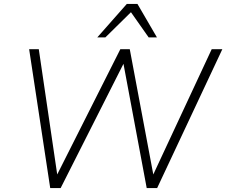

<svg xmlns="http://www.w3.org/2000/svg" viewBox="-20 -955 1149 975"><path d="M235 0 128 -705H177L271 -66H269L591 -705H639L759 -66H757L1055 -705H1109L778 0H725L607 -631L288 0ZM474 -765 624 -935H678L777 -765H735L645 -893L515 -765Z"/></svg>

Font: Nunito Sans 7pt ExtraLight
Style: Italic
Weight: 250
Italic angle: -9°
Designer: Vernon Adams
Foundry: Vernon Adams
Version: Version 3.101;gftools[0.9.27]